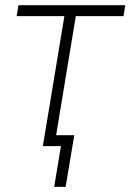

<svg xmlns="http://www.w3.org/2000/svg" viewBox="-20 -561 501 737"><path d="M144.5 0 227.1 -499H43.9L50.8 -541H460.9L454.1 -499H271L188.5 0ZM188 156.2 213.9 0H166.5L173.3 -42H265.1L231.9 156.2Z"/></svg>

Font: Inter 17pt ExtraLight
Style: Italic
Weight: 250
Italic angle: -9.3988°
Version: Version 4.001;git-66647c0bb